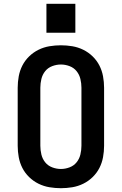

<svg xmlns="http://www.w3.org/2000/svg" viewBox="-20 -981 640 1009"><path d="M300 8Q270 8 240 3Q210 -2 182.5 -15.5Q155 -29 133 -50.5Q111 -72 97.5 -98.5Q84 -125 78.5 -155Q73 -185 73 -215V-520Q73 -550 78.5 -580Q84 -610 97.5 -636.5Q111 -663 133 -684.5Q155 -706 182.5 -719.5Q210 -733 240 -738Q270 -743 300 -743Q330 -743 360 -738Q390 -733 417.5 -719.5Q445 -706 467 -684.5Q489 -663 502.5 -636.5Q516 -610 521.5 -580Q527 -550 527 -520V-215Q527 -185 521.5 -155Q516 -125 502.5 -98.5Q489 -72 467 -50.5Q445 -29 417.5 -15.5Q390 -2 360 3Q330 8 300 8ZM300 -93Q323 -93 345.5 -101.5Q368 -110 382.5 -128Q397 -146 402.5 -169Q408 -192 408 -215V-520Q408 -543 402.5 -566Q397 -589 382.5 -607Q368 -625 345.5 -633.5Q323 -642 300 -642Q277 -642 254.5 -633.5Q232 -625 217.5 -607Q203 -589 197.5 -566Q192 -543 192 -520V-215Q192 -192 197.5 -169Q203 -146 217.5 -128Q232 -110 254.5 -101.5Q277 -93 300 -93ZM376 -809H224V-961H376Z"/></svg>

Font: Iosevka SS04 Extended
Style: Bold
Weight: 700
Width: 7
Monospace: yes
Designer: Belleve Invis
Foundry: Belleve Invis
Version: Version 19.0.0; ttfautohint (v1.8.4)